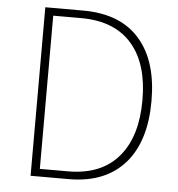

<svg xmlns="http://www.w3.org/2000/svg" viewBox="-52 -775 765 824"><g transform="rotate(5 330.5 -363.0)"><path d="M110 -726H273Q437 -726 520 -627Q599 -534 599 -365Q599 -196 521 -102Q436 0 274 0H110ZM268 -33Q416 -33 491 -127Q560 -213 560 -365Q560 -517 491 -601Q416 -693 268 -693H147V-33Z"/></g></svg>

Font: Noto Sans CJK TC Thin
Style: Regular
Weight: 250
Designer: Ryoko NISHIZUKA ???? (kana & ideographs); Paul D. Hunt (Latin, Greek & Cyrillic); Wenlong ZHANG ??? (bopomofo); Sandoll 
Foundry: Adobe Systems Incorporated
Version: Version 1.004 January 19, 2016